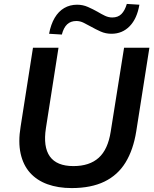

<svg xmlns="http://www.w3.org/2000/svg" viewBox="-20 -948 785 978"><path d="M345 10Q276 10 222 -9.5Q168 -29 133 -68Q98 -107 85 -166Q72 -225 85 -303L148 -705H278L214 -296Q199 -200 234 -151Q269 -102 354 -102Q436 -102 483 -144.5Q530 -187 544 -278L612 -705H741L674 -279Q659 -185 619.5 -120.5Q580 -56 512 -23Q444 10 345 10ZM295 -772 230 -776Q239 -824 258.5 -857Q278 -890 307 -907Q336 -924 373 -924Q402 -924 428 -912.5Q454 -901 477 -888Q497 -876 515 -867.5Q533 -859 552 -859Q581 -859 598.5 -876.5Q616 -894 626 -928L690 -924Q678 -853 640.5 -814.5Q603 -776 548 -776Q518 -776 492.5 -787.5Q467 -799 444 -812Q424 -823 406 -832Q388 -841 369 -841Q340 -841 322 -824Q304 -807 295 -772Z"/></svg>

Font: Nunito Sans 11pt
Style: Bold Italic
Weight: 700
Italic angle: -9°
Version: Version 3.101;gftools[0.9.27]